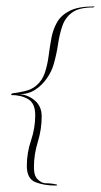

<svg xmlns="http://www.w3.org/2000/svg" viewBox="-20 -488 313 594"><path d="M150 86Q116 86 89.5 75.5Q63 65 63 25Q63 -15 76 -53.5Q89 -92 89 -132Q89 -168 67.5 -181Q46 -194 14 -194L17 -199Q35 -201 56.5 -206Q78 -211 92 -223Q111 -239 119 -263.5Q127 -288 130.5 -315.5Q134 -343 139 -370Q144 -397 156.5 -419Q169 -441 195.5 -454.5Q222 -468 269 -468H271Q272 -468 273 -467L268 -465Q225 -465 203.5 -449.5Q182 -434 173 -408Q164 -382 159.5 -351Q155 -320 146 -289Q140 -267 124.5 -245Q109 -223 87.5 -209.5Q66 -196 40 -197Q69 -194 89 -176Q109 -158 109 -128Q109 -88 97 -49Q85 -10 85 28Q85 38 86.5 47Q88 56 94 64Q107 79 123 79Q139 79 156 83Q157 84 157 85Q157 86 150 86Z"/></svg>

Font: Fuggles
Style: Regular
Weight: 400
Designer: Rob Leuschke
Foundry: Robert E. Leuschke
Version: Version 1.100; ttfautohint (v1.8.3)